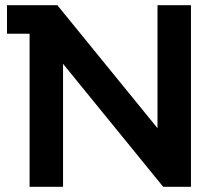

<svg xmlns="http://www.w3.org/2000/svg" viewBox="-20 -720 850 740"><path d="M716 -700V0H609L223 -474V0H94V-590H7V-700H201L587 -226V-700Z"/></svg>

Font: mBank SemiBold
Style: Regular
Weight: 600
Designer: Julieta Ulanovsky
Foundry: Julieta Ulanovsky
Version: Version 7.200